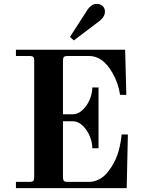

<svg xmlns="http://www.w3.org/2000/svg" viewBox="-20 -968 730 988"><path d="M62 0H632L638 -276H606L604 -259C602.7 -247.7 600.2 -233.3 596.5 -216C592.8 -198.7 589 -184.7 585 -174C579.7 -158 573 -142.7 565 -128C557 -113.3 547 -98.3 535 -83C523 -67.7 508.5 -55.3 491.5 -46C474.5 -36.7 456.3 -32 437 -32H328C318.7 -32 312.3 -33.7 309 -37C305.7 -40.3 304 -46.7 304 -56V-344H355C373 -344 389.8 -336.5 405.5 -321.5C421.2 -306.5 433.3 -288.3 442 -267C450.7 -245.7 455 -225 455 -205H487V-518H455C455 -498 450.7 -477.5 442 -456.5C433.3 -435.5 421.2 -417.5 405.5 -402.5C389.8 -387.5 373 -380 355 -380H304V-656C304 -665.3 305.7 -671.7 309 -675C312.3 -678.3 318.7 -680 328 -680H438C485.3 -680 525.3 -651.3 558 -594C578 -560.7 591.3 -522.7 598 -480H630L624 -712H62V-680H132C141.3 -680 147.7 -678.3 151 -675C154.3 -671.7 156 -665.3 156 -656V-56C156 -46.7 154.3 -40.3 151 -37C147.7 -33.7 141.3 -32 132 -32H62ZM340 -778 360 -760 492 -860C510.7 -874.7 520 -890.7 520 -908C520 -920 516 -929.7 508 -937C500 -944.3 490 -948 478 -948C459.3 -948 443 -937.3 429 -916Z"/></svg>

Font: Km Standard TT
Style: Bold
Weight: 700
Designer: Alexey Kryukov <alexios@thessalonica.org.ru>
Version: Version 2.0.2